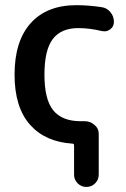

<svg xmlns="http://www.w3.org/2000/svg" viewBox="-20 -576 493 753"><path d="M310.5 -100.6Q311.5 -100.6 312.5 -100.6Q334 -100.6 349.6 -86.9Q367.2 -73.2 367.2 -50.8V109.4Q367.2 128.9 353 143.1Q338.9 157.2 318.8 157.2Q298.8 157.2 284.7 143.1Q270.5 128.9 270.5 109.4V-5.9Q270.5 -12.7 263.7 -12.7Q158.2 -19.5 98.6 -85.9Q37.1 -154.3 37.1 -283.2Q37.1 -415 100.6 -485.4Q164.1 -555.7 279.3 -555.7Q327.1 -555.7 378.9 -547.9Q399.4 -544.9 413.1 -528.3Q426.8 -511.7 426.8 -490.2Q426.8 -471.7 412.1 -460.9Q401.4 -453.1 389.6 -453.1Q384.8 -453.1 379.9 -454.1Q331.1 -465.8 287.1 -465.8Q219.7 -465.8 187 -422.9Q154.3 -379.9 154.3 -283.2Q154.3 -185.5 189 -143.1Q223.6 -100.6 296.9 -100.6Q303.7 -100.6 310.5 -100.6Z"/></svg>

Font: Gen Jyuu Gothic P Medium
Style: Regular
Weight: 500
Designer: [Source Han Sans]
Ryoko NISHIZUKA  (kana & ideographs); Paul D. Hunt (Latin, Greek & Cyrillic); Wenlong ZHANG  (bopomofo
Version: Version 1.002.20150607